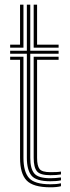

<svg xmlns="http://www.w3.org/2000/svg" viewBox="-20 -790 299 817"><path d="M194.4 -18.7Q133.5 -18.7 113.9 -43Q94.3 -67.3 94.3 -118.5V-561.3H23.2V-574.2H94.3V-770H108.8V-574.2H229.4V-561.3H108.8V-118.5Q108.8 -72.2 125.9 -51.9Q142.9 -31.6 194.4 -31.6Q205 -31.6 216.4 -32.5Q227.8 -33.3 239.4 -34.9V-22.6Q229.4 -20.5 217.9 -19.6Q206.3 -18.7 194.4 -18.7ZM194.4 7Q121.2 7 93.2 -22.2Q65.3 -51.4 65.3 -118.5V-535.6H23.2V-548.5H79.8V-118.5Q79.8 -59.7 103.3 -32.8Q126.8 -5.9 194.4 -5.9Q206.4 -5.9 218 -6.8Q229.7 -7.8 239.4 -10.1V2.4Q221.7 7 194.4 7ZM194.4 -44.5Q150.8 -44.5 137.1 -61.3Q123.3 -78.2 123.3 -118.5V-548.5H229.4V-535.6H137.8V-118.5Q137.8 -84.4 148.3 -70.9Q158.9 -57.4 194.4 -57.4Q208.5 -57.4 220.1 -57.9Q231.6 -58.5 239.4 -60V-47.7Q230.3 -46.2 218.8 -45.3Q207.3 -44.5 194.4 -44.5ZM23.2 -587.1V-600H65.3V-770H79.8V-587.1ZM123.3 -587.1V-770H137.8V-600H229.4V-587.1Z"/></svg>

Font: Big Shoulders Inline Thin
Style: Regular
Weight: 100
Designer: Patric King
Foundry: XO Type Co
Version: Version 2.002